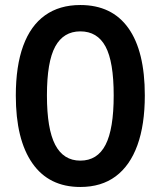

<svg xmlns="http://www.w3.org/2000/svg" viewBox="-20 -735 640 765"><path d="M300 10Q175 10 109 -84.5Q43 -179 43 -354Q43 -472 72.5 -552.5Q102 -633 159.5 -674Q217 -715 300 -715Q426 -715 491.5 -623Q557 -531 557 -355Q557 -238 527.5 -156.5Q498 -75 441 -32.5Q384 10 300 10ZM300 -95Q368 -95 400.5 -158Q433 -221 433 -355Q433 -489 400.5 -549.5Q368 -610 300 -610Q233 -610 200 -549.5Q167 -489 167 -355Q167 -221 200 -158Q233 -95 300 -95Z"/></svg>

Font: Nunito ExtraLight
Style: Bold
Weight: 700
Version: Version 3.602